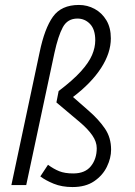

<svg xmlns="http://www.w3.org/2000/svg" viewBox="-20 -748 546 776"><path d="M26 0 140 -536Q160 -633 194 -680.5Q228 -728 299 -728Q333 -728 362.5 -712Q392 -696 410 -666Q428 -636 428 -593Q428 -534 388.5 -473Q349 -412 275 -356L340 -299Q379 -265 404 -228.5Q429 -192 429 -143Q429 -109 412 -74Q395 -39 360.5 -15.5Q326 8 273 8Q230 8 197 -5.5Q164 -19 143 -35L174 -82Q197 -65 219.5 -56Q242 -47 276 -47Q324 -47 347.5 -76.5Q371 -106 371 -149Q371 -175 353 -201Q335 -227 303 -254L208 -334L217 -380Q275 -424 307 -459.5Q339 -495 352 -525.5Q365 -556 365 -585Q365 -629 344 -651Q323 -673 293 -673Q253 -673 234 -638Q215 -603 200 -534L86 0Z"/></svg>

Font: Radio Canada Condensed Light
Style: Italic
Weight: 300
Width: 3
Italic angle: -12°
Designer: Charles Daoud, Etienne Aubert Bonn, Alexandre Saumier Demers, Jacques Le Bailly
Foundry: Radio-Canada
Version: Version 2.104; ttfautohint (v1.8.4.7-5d5b);gftools[0.9.28.de